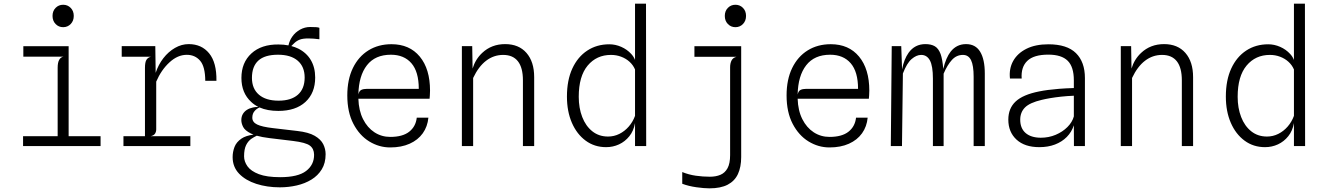

<svg xmlns="http://www.w3.org/2000/svg" viewBox="-20 -798 7240 1049"><path d="M106 0V-54H295V-427.5Q295 -456.5 303.5 -471.2Q312 -486 327.5 -488.5H107.5V-545.5H355V-54H529.5V0ZM325 -649.5Q300.5 -649.5 283.8 -666.8Q267 -684 267 -711Q267 -738 283.8 -755Q300.5 -772 325 -772Q349.5 -772 366.2 -755Q383 -738 383 -711Q383 -684 366.2 -666.8Q349.5 -649.5 325 -649.5Z M654.5 0V-54H772V-426.5Q772 -458 780 -471Q788 -484 804.5 -488H645V-546H828.5L830.5 -400Q845 -444.5 872.5 -480Q900 -515.5 936 -536.2Q972 -557 1011 -557Q1081.5 -557 1122.8 -506.5Q1164 -456 1162.5 -356.5H1101.5Q1101 -434.5 1073.2 -466.5Q1045.5 -498.5 1000.5 -498.5Q950.5 -498.5 905.8 -457.2Q861 -416 833.5 -352V-91Q833.5 -78.5 827.2 -68.2Q821 -58 803.5 -54H1020V0Z M1509 225.5Q1439 225.5 1380.2 206.5Q1321.5 187.5 1286.2 150.8Q1251 114 1251 60.5Q1251 32 1261.2 5Q1271.5 -22 1299.5 -41Q1323 -57 1365 -62.5Q1357 -65.5 1351 -68.5Q1318 -85 1308.2 -104.8Q1298.5 -124.5 1298.5 -141.5Q1298.5 -160.5 1306.5 -174.5Q1314.5 -188.5 1329 -197.8Q1343.5 -207 1363 -211Q1376.5 -214 1391.5 -214Q1369.5 -225 1352.5 -241Q1299 -290 1299 -372Q1299 -456 1353.5 -506Q1408 -556 1501.5 -555Q1530.5 -555 1556 -550Q1561.5 -576 1576.5 -597.5Q1593.5 -622 1619.5 -636.2Q1645.5 -650.5 1674.5 -650.5Q1699 -650.5 1709 -649.5Q1719 -648.5 1725 -646V-583.5Q1711 -585.5 1694.2 -586.8Q1677.5 -588 1664.5 -588Q1634.5 -588 1617.8 -581.5Q1601 -575 1589 -563.5Q1581.5 -555.5 1571.5 -546.5Q1592 -541 1609.5 -532.5Q1654.5 -510 1678.2 -469.8Q1702 -429.5 1702 -374.5Q1702 -290 1648.8 -241Q1595.5 -192 1500.5 -192Q1441 -192 1398 -211Q1382.5 -204.5 1372 -192.5Q1358.5 -178 1358.5 -155Q1358.5 -130.5 1384.8 -117.8Q1411 -105 1471.5 -98L1604 -82.5Q1666 -75.5 1699.5 -56Q1733 -36.5 1746 -10.2Q1759 16 1759 44.5Q1759 93 1738 127.2Q1717 161.5 1681.5 183.2Q1646 205 1601.2 215.2Q1556.5 225.5 1509 225.5ZM1383 -56.5Q1368 -49.5 1354.5 -40.5Q1336 -28 1324.8 -5.5Q1313.5 17 1313.5 56Q1313.5 84.5 1332.2 110.8Q1351 137 1394.2 153.5Q1437.5 170 1510.5 170Q1608 170 1652.2 136.2Q1696.5 102.5 1696 47Q1695.5 14.5 1673 -2.5Q1650.5 -19.5 1580.5 -28L1452 -43.5Q1411 -48.5 1383 -56.5ZM1502 -248Q1570.5 -248 1607.5 -280.5Q1644.5 -313 1644.5 -374.5Q1644.5 -433.5 1606.8 -466.2Q1569 -499 1499 -499Q1426.5 -499 1391.5 -467Q1356.5 -435 1356.5 -372.5Q1356.5 -313.5 1394.5 -280.8Q1432.5 -248 1502 -248Z M2112 7.5Q2051 7.5 1997.5 -25.2Q1944 -58 1910.8 -121.5Q1877.5 -185 1877.5 -276.5Q1877.5 -363.5 1908 -426.2Q1938.5 -489 1993 -522.8Q2047.5 -556.5 2119 -556.5Q2217.5 -556.5 2273.5 -488.8Q2329.5 -421 2329.5 -303Q2329.5 -288.5 2328.5 -276.5L2327 -258.5H1938Q1940 -194 1963.5 -147.2Q1987 -100.5 2025.8 -75.2Q2064.5 -50 2112 -50Q2179.5 -50 2215.5 -78.2Q2251.5 -106.5 2257 -155H2320.5Q2316 -106.5 2289.8 -69.8Q2263.5 -33 2218.2 -12.8Q2173 7.5 2112 7.5ZM1938 -281.5Q1942 -301 1954 -306.8Q1966 -312.5 1984 -312.5H2268Q2268 -406 2227.8 -452.5Q2187.5 -499 2115.5 -499Q2029.5 -499 1984.8 -441.5Q1940 -384 1938 -281.5Z M2503.5 0V-546H2560L2562 -423.5Q2577.5 -474.5 2614.5 -509Q2665.5 -557 2740 -557Q2814.5 -557 2856.5 -508.8Q2898.5 -460.5 2898.5 -376.5V0H2837V-359.5Q2837 -428 2809.8 -463Q2782.5 -498 2729 -498Q2677.5 -498 2636 -466.2Q2594.5 -434.5 2565 -372V0Z M3291.5 6Q3228 6 3179.8 -29.5Q3131.5 -65 3104.5 -127.2Q3077.5 -189.5 3077.5 -270.5Q3077.5 -360 3107 -423.8Q3136.5 -487.5 3188.8 -521.8Q3241 -556 3309 -556Q3342.5 -556 3374.2 -542Q3406 -528 3428.5 -503.5Q3442.5 -488.5 3449.5 -470.5V-778H3509.5L3510.5 0H3449.5V-125.5Q3442 -83 3418.5 -53.8Q3395 -24.5 3362 -9.2Q3329 6 3291.5 6ZM3449.5 -418.5Q3439 -443 3419.2 -460.8Q3399.5 -478.5 3373.5 -488.2Q3347.5 -498 3318 -498Q3239.5 -498 3190.8 -439.8Q3142 -381.5 3142 -269Q3142 -208 3161 -158.8Q3180 -109.5 3216 -80.8Q3252 -52 3302 -52Q3335 -52 3364 -66.5Q3393 -81 3415.2 -106.5Q3437.5 -132 3449.5 -165Z M3856 231Q3827 231 3784.5 225Q3742 219 3707.5 206V142Q3743 156.5 3781.5 162Q3820 167.5 3858.5 167.5Q3891.5 167.5 3916.2 157Q3941 146.5 3955 120.8Q3969 95 3969 49.5V-430Q3969 -452.5 3977 -467.8Q3985 -483 4003.5 -487.5H3774V-545.5H4029.5V60Q4029.5 114.5 4011.8 152.8Q3994 191 3955.8 211Q3917.5 231 3856 231ZM3998 -649.5Q3973.5 -649.5 3956.8 -666.8Q3940 -684 3940 -711Q3940 -738 3956.8 -755Q3973.5 -772 3998 -772Q4022.5 -772 4039.2 -755Q4056 -738 4056 -711Q4056 -684 4039.2 -666.8Q4022.5 -649.5 3998 -649.5Z M4512 7.5Q4451 7.5 4397.5 -25.2Q4344 -58 4310.8 -121.5Q4277.5 -185 4277.5 -276.5Q4277.5 -363.5 4308 -426.2Q4338.5 -489 4393 -522.8Q4447.5 -556.5 4519 -556.5Q4617.5 -556.5 4673.5 -488.8Q4729.5 -421 4729.5 -303Q4729.5 -288.5 4728.5 -276.5L4727 -258.5H4338Q4340 -194 4363.5 -147.2Q4387 -100.5 4425.8 -75.2Q4464.5 -50 4512 -50Q4579.5 -50 4615.5 -78.2Q4651.5 -106.5 4657 -155H4720.5Q4716 -106.5 4689.8 -69.8Q4663.5 -33 4618.2 -12.8Q4573 7.5 4512 7.5ZM4338 -281.5Q4342 -301 4354 -306.8Q4366 -312.5 4384 -312.5H4668Q4668 -406 4627.8 -452.5Q4587.5 -499 4515.5 -499Q4429.5 -499 4384.8 -441.5Q4340 -384 4338 -281.5Z M4847 0 4852 -546H4904L4908.5 -419Q4919 -474.5 4944 -509.5Q4978 -557 5036 -557Q5067.5 -557 5087.5 -545.2Q5107.5 -533.5 5119 -503Q5129.5 -473.5 5133.5 -421.5Q5148.5 -483.5 5174 -516Q5206.5 -557 5258 -557Q5310 -557 5335.2 -515.2Q5360.5 -473.5 5360.5 -396.5V0H5299.5V-379Q5299.5 -440 5285.5 -469Q5271.5 -498 5241 -498Q5205.5 -498 5180.5 -470.2Q5155.5 -442.5 5135.5 -395.5V0H5077V-368.5Q5077 -437 5060.8 -467.5Q5044.5 -498 5013 -498Q4987 -498 4960.8 -475.5Q4934.5 -453 4913 -396.5L4908 0Z M5658.5 6Q5578.5 6 5533.8 -35.2Q5489 -76.5 5489 -144.5Q5489 -206 5529 -243.5Q5569 -281 5657.5 -298.5Q5679.5 -303 5705.8 -306.5Q5732 -310 5766.5 -312.8Q5801 -315.5 5847 -317V-359Q5847 -433 5813.2 -466.2Q5779.5 -499.5 5707.5 -499.5Q5628 -499.5 5592.8 -465.5Q5557.5 -431.5 5562 -369H5498Q5492 -422.5 5515.5 -464.8Q5539 -507 5588 -531.5Q5637 -556 5708 -556Q5809.5 -556 5858.5 -507.8Q5907.5 -459.5 5907.5 -371.5V0H5847.5L5847 -113.5Q5835 -76.5 5808.5 -49.8Q5782 -23 5744 -8.5Q5706 6 5658.5 6ZM5666 -45.5Q5710 -45.5 5747.8 -61.5Q5785.5 -77.5 5812 -104Q5838.5 -130.5 5847 -162V-275Q5810 -273.5 5778 -270Q5746 -266.5 5719.2 -262Q5692.5 -257.5 5672 -252.5Q5606 -237 5580 -210.8Q5554 -184.5 5554 -144Q5554 -97 5583.2 -71.5Q5612.5 -46 5666 -45.5Z M6103.5 0V-546H6160L6162 -423.5Q6177.5 -474.5 6214.5 -509Q6265.5 -557 6340 -557Q6414.5 -557 6456.5 -508.8Q6498.5 -460.5 6498.5 -376.5V0H6437V-359.5Q6437 -428 6409.8 -463Q6382.5 -498 6329 -498Q6277.5 -498 6236 -466.2Q6194.5 -434.5 6165 -372V0Z M6891.5 6Q6828 6 6779.8 -29.5Q6731.5 -65 6704.5 -127.2Q6677.5 -189.5 6677.5 -270.5Q6677.5 -360 6707 -423.8Q6736.5 -487.5 6788.8 -521.8Q6841 -556 6909 -556Q6942.5 -556 6974.2 -542Q7006 -528 7028.5 -503.5Q7042.5 -488.5 7049.5 -470.5V-778H7109.5L7110.5 0H7049.5V-125.5Q7042 -83 7018.5 -53.8Q6995 -24.5 6962 -9.2Q6929 6 6891.5 6ZM7049.5 -418.5Q7039 -443 7019.2 -460.8Q6999.5 -478.5 6973.5 -488.2Q6947.5 -498 6918 -498Q6839.5 -498 6790.8 -439.8Q6742 -381.5 6742 -269Q6742 -208 6761 -158.8Q6780 -109.5 6816 -80.8Q6852 -52 6902 -52Q6935 -52 6964 -66.5Q6993 -81 7015.2 -106.5Q7037.5 -132 7049.5 -165Z"/></svg>

Font: Spline Sans Mono Light
Style: Regular
Weight: 300
Monospace: yes
Version: Version 1.004